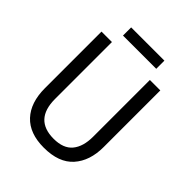

<svg xmlns="http://www.w3.org/2000/svg" viewBox="-238 -988 1131 1131"><g transform="rotate(45 327.0 -422.5)"><path d="M572 -242Q572 -127 511 -58.5Q450 10 325 10Q206 10 144 -56.5Q82 -123 82 -243V-714H169V-240Q169 -68 329 -68Q410 -68 447.5 -113.5Q485 -159 485 -241V-714H572ZM465 -855V-787H188V-855Z"/></g></svg>

Font: Noto Sans Myanmar SemiCondensed
Style: Regular
Weight: 400
Width: 4
Designer: Monotype Design Team
Foundry: Monotype Imaging Inc.
Version: Version 2.107; ttfautohint (v1.8.4.7-5d5b)